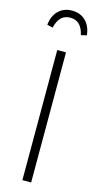

<svg xmlns="http://www.w3.org/2000/svg" viewBox="-137 -936 503 975"><g transform="rotate(15 115.0 -448.5)"><path d="M138 -684V0H92V-684ZM218 -795 188 -788Q173 -860 114 -860Q56 -860 40 -788L10 -795Q15 -843 43 -870Q71 -897 114 -897Q157 -897 185 -870Q213 -843 218 -795Z"/></g></svg>

Font: Fira Sans Extra Condensed ExtraLight
Style: Regular
Weight: 275
Width: 1
Designer: Carrois Corporate & Edenspiekermann AG
Foundry: Carrois Corporate GbR & Edenspiekermann AG
Version: Version 4.203